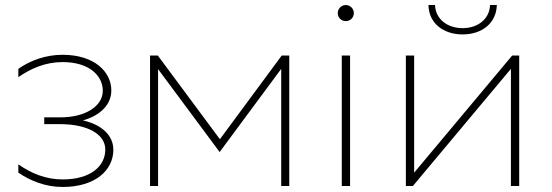

<svg xmlns="http://www.w3.org/2000/svg" viewBox="-20 -740 2197 764"><path d="M229 4C361 4 431 -64 431 -144C431 -202 384 -244 310 -261C379 -280 423 -324 423 -380C423 -454 356 -522 229 -522C163 -522 101 -500 53 -466V-433C102 -467 160 -493 229 -493C335 -493 389 -439 389 -379C389 -318 321 -273 220 -273H156V-246H220C326 -246 399 -207 399 -145C399 -79 341 -26 229 -26C163 -26 104 -50 53 -86V-53C101 -20 162 4 229 4Z M577 0H609V-465L854 -135L1099 -466V0H1131V-519H1101L855 -186L608 -519H577Z M1340 0H1373V-519H1340ZM1356 -656C1374 -656 1388 -670 1388 -688C1388 -705 1374 -720 1356 -720C1338 -720 1324 -705 1324 -688C1324 -670 1338 -656 1356 -656Z M1595 0H1623L2013 -466V0H2046V-519H2018L1628 -53V-519H1595ZM1821 -603C1897 -603 1955 -647 1957 -720H1930C1928 -664 1881 -628 1821 -628C1760 -628 1713 -664 1711 -720H1685C1686 -647 1745 -603 1821 -603Z"/></svg>

Font: Chess Sans ExtraLight
Style: Regular
Weight: 275
Designer: Wolf Bōese
Foundry: Wolf Bōese
Version: Version 7.223;Glyphs 3.3 (3306)